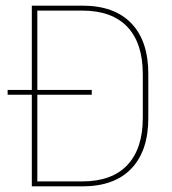

<svg xmlns="http://www.w3.org/2000/svg" viewBox="-20 -659 608 679"><path d="M7 -324V-341H304.5V-324ZM102.5 0V-17.5H271Q376 -17.5 430.5 -75.5Q485 -133.5 485 -242V-397Q485 -506 430.5 -563.8Q376 -621.5 271 -621.5H101.5V-639H271.5Q384.5 -639 444.5 -576.5Q504.5 -514 504.5 -397.5V-241.5Q504.5 -125.5 444.5 -62.8Q384.5 0 271.5 0ZM92.5 0V-639H112V0Z"/></svg>

Font: Anek Latin Medium Thin
Style: Regular
Weight: 250
Version: Version 1.003